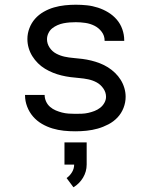

<svg xmlns="http://www.w3.org/2000/svg" viewBox="-20 -548 640 813"><path d="M299 8Q274 8 250 5.5Q226 3 202.5 -4Q179 -11 157.5 -23.5Q136 -36 120 -54.5Q104 -73 95 -96.5Q86 -120 86 -144V-146H169Q169 -132 175 -118.5Q181 -105 192 -95.5Q203 -86 216 -80.5Q229 -75 242.5 -71.5Q256 -68 270.5 -67Q285 -66 299 -66Q313 -66 326.5 -66.5Q340 -67 353.5 -70Q367 -73 380 -78Q393 -83 404 -91.5Q415 -100 422 -112.5Q429 -125 429 -138Q429 -157 417.5 -173.5Q406 -190 389.5 -199Q373 -208 354 -212Q335 -216 316 -217.5Q297 -219 278 -221.5Q259 -224 240.5 -228.5Q222 -233 204.5 -240Q187 -247 170.5 -257Q154 -267 140.5 -280.5Q127 -294 117 -310Q107 -326 101.5 -344.5Q96 -363 96 -383Q96 -406 104.5 -428.5Q113 -451 128.5 -468.5Q144 -486 165 -498Q186 -510 208.5 -516.5Q231 -523 254.5 -525.5Q278 -528 301 -528Q325 -528 348.5 -525.5Q372 -523 395 -515.5Q418 -508 438.5 -495.5Q459 -483 474.5 -465Q490 -447 498 -424Q506 -401 506 -378V-375H423V-376Q423 -397 410.5 -413.5Q398 -430 380 -439Q362 -448 341.5 -451Q321 -454 301 -454Q288 -454 275 -453Q262 -452 249 -449.5Q236 -447 223.5 -441.5Q211 -436 201 -428Q191 -420 185 -407.5Q179 -395 179 -382Q179 -363 190 -346.5Q201 -330 218 -321Q235 -312 253.5 -308Q272 -304 291 -302.5Q310 -301 329 -298.5Q348 -296 366.5 -291.5Q385 -287 403 -280Q421 -273 437 -263Q453 -253 467 -239.5Q481 -226 491 -210Q501 -194 506.5 -175.5Q512 -157 512 -138Q512 -114 503 -91Q494 -68 477.5 -50.5Q461 -33 439 -21.5Q417 -10 394 -3.5Q371 3 347 5.5Q323 8 299 8ZM291 245 262 206Q276 196 285 181Q294 166 294 149H253V55H347V149Q347 164 343 178Q339 192 331.5 204.5Q324 217 313.5 227.5Q303 238 291 245Z"/></svg>

Font: Nova
Style: Regular
Weight: 400
Monospace: yes
Designer: Belleve Invis
Foundry: Belleve Invis
Version: Version 24.1.4; ttfautohint (v1.8.4)